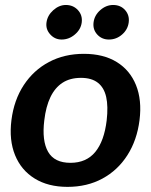

<svg xmlns="http://www.w3.org/2000/svg" viewBox="-20 -736 601 764"><path d="M313.7 -521.8Q391.4 -521.8 444.3 -489.3Q497.2 -456.8 521.2 -397.3Q545.2 -337.7 535.2 -258Q525.2 -178.3 486.9 -118.4Q448.7 -58.6 387.8 -25.5Q326.8 7.6 248.6 7.6Q171.7 7.6 118.1 -25.5Q64.4 -58.6 40 -118.4Q15.5 -178.3 25.5 -258Q35.5 -337.7 74.5 -397.3Q113.6 -456.8 174.9 -489.3Q236.3 -521.8 313.7 -521.8ZM260.4 -88.1Q323.4 -88.1 359 -131.2Q394.6 -174.4 404.5 -257Q410.9 -312.9 402.5 -350.2Q394.1 -387.6 369.2 -406.9Q344.3 -426.2 302.3 -426.2Q258.8 -426.2 228.8 -406.7Q198.8 -387.2 180.7 -349.6Q162.6 -312 156.2 -257Q146.3 -175.7 171.4 -131.9Q196.5 -88.1 260.4 -88.1ZM305.2 -646.6Q301.7 -619 278.1 -598.9Q254.6 -578.7 225.3 -578.7Q198.2 -578.7 179.8 -599.2Q161.3 -619.6 165 -646.5Q168.7 -674.6 191.9 -695.4Q215.2 -716.2 242.1 -716.2Q271.4 -716.2 290.1 -695.8Q308.8 -675.4 305.2 -646.6ZM492.2 -647Q488.6 -618.6 465.9 -598.7Q443.1 -578.7 413.3 -578.7Q385.1 -578.7 366.9 -598.7Q348.7 -618.6 352.3 -647Q355.9 -675.4 379.1 -695.8Q402.4 -716.2 430.1 -716.2Q459.9 -716.2 477.9 -695.8Q495.8 -675.4 492.2 -647Z"/></svg>

Font: Aleo
Style: Italic
Weight: 400
Italic angle: -7°
Designer: Alessio Laiso
Foundry: Alessio Laiso
Version: Version 2.001;gftools[0.9.29]